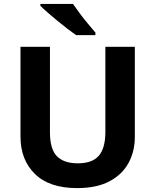

<svg xmlns="http://www.w3.org/2000/svg" viewBox="-20 -954 796 984"><path d="M671 -714V-252Q671 -178 638.5 -118.5Q606 -59 540.5 -24.5Q475 10 375 10Q233 10 159 -62.5Q85 -135 85 -254V-714H236V-277Q236 -189 272 -153Q308 -117 379 -117Q453 -117 486.5 -156Q520 -195 520 -278V-714ZM354 -934Q369 -912 389.5 -884.5Q410 -857 431.5 -831.5Q453 -806 469 -787V-774H370Q351 -787 325.5 -806.5Q300 -826 273.5 -848Q247 -870 224 -890Q201 -910 187 -924V-934Z"/></svg>

Font: Noto IKEA Simplified Chinese
Style: Bold
Weight: 700
Designer: Monotype Design Team
Foundry: Monotype Imaging Inc.
Version: Version 1.100